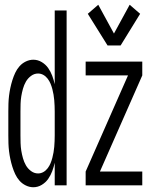

<svg xmlns="http://www.w3.org/2000/svg" viewBox="-20 -779 640 807"><path d="M432 -588 349 -721 393 -759 459 -638 525 -759 569 -721 487 -588ZM120 8Q104 8 88.5 0.5Q73 -7 62 -19.5Q51 -32 44 -47Q37 -62 32 -78Q27 -94 23.5 -110.5Q20 -127 18 -143.5Q16 -160 15.5 -176.5Q15 -193 15 -210V-310Q15 -327 15.5 -343.5Q16 -360 18 -376.5Q20 -393 23.5 -409.5Q27 -426 32 -442Q37 -458 44 -473Q51 -488 62 -500.5Q73 -513 88.5 -520.5Q104 -528 120 -528Q139 -528 155.5 -518Q172 -508 182.5 -493Q193 -478 199.5 -460.5Q206 -443 210 -425V-735H260V0H210V-95Q206 -77 199.5 -59.5Q193 -42 182.5 -27Q172 -12 155.5 -2Q139 8 120 8ZM340 0V-58L518 -462H340V-520H578V-462L400 -58H578V0ZM140 -50Q152 -50 162.5 -56Q173 -62 180.5 -72Q188 -82 192.5 -93Q197 -104 200 -115.5Q203 -127 205 -138.5Q207 -150 208 -162Q209 -174 209.5 -186Q210 -198 210 -210V-310Q210 -322 209.5 -334Q209 -346 208 -358Q207 -370 205 -381.5Q203 -393 200 -404.5Q197 -416 192.5 -427Q188 -438 180.5 -448Q173 -458 162.5 -464Q152 -470 140 -470Q124 -470 110.5 -460Q97 -450 89 -436Q81 -422 76.5 -406Q72 -390 69.5 -374.5Q67 -359 66.5 -342.5Q66 -326 66 -310V-210Q66 -194 66.5 -177.5Q67 -161 69.5 -145.5Q72 -130 76.5 -114Q81 -98 89 -84Q97 -70 110.5 -60Q124 -50 140 -50Z"/></svg>

Font: Iosevka Custom Light Extended
Style: Regular
Weight: 300
Width: 7
Monospace: yes
Designer: Belleve Invis
Foundry: Belleve Invis
Version: Version 11.2.4; ttfautohint (v1.8.4)